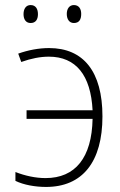

<svg xmlns="http://www.w3.org/2000/svg" viewBox="-20 -729 473 759"><path d="M73 -673C73 -653 82 -638 101 -638C121 -638 130 -652 130 -673C130 -694 121 -709 101 -709C82 -709 73 -693 73 -673ZM244 -674C244 -653 254 -638 272 -638C293 -638 301 -652 301 -674C301 -694 292 -709 272 -709C254 -709 244 -694 244 -674ZM162 10C306 10 385 -89 385 -269C385 -446 310 -539 174 -539C134 -539 91 -531 52 -517L64 -484C103 -498 140 -505 173 -505C280 -505 339 -432 346 -293H85V-259H346C343 -106 278 -25 160 -25C121 -25 79 -34 41 -49V-14C74 2 119 10 162 10Z"/></svg>

Font: Noto Sans SemiCondensed ExtraLight
Style: Regular
Weight: 200
Width: 4
Designer: Monotype Design Team
Foundry: Monotype Imaging Inc.
Version: Version 2.013